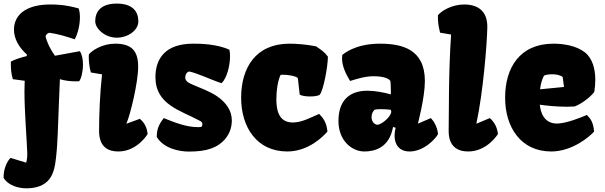

<svg xmlns="http://www.w3.org/2000/svg" viewBox="-31 -817 3301 1048"><path d="M25.9 44.9C0 73.7 -12.7 116.7 -11.2 154.3C16.6 198.2 73.7 210.9 112.8 210.9C166 210.9 211.9 196.3 239.7 159.2C262.7 128.4 270 86.9 274.9 42.5C284.7 -43 285.6 -143.1 290 -240.2C292 -291 294.4 -340.3 295.9 -384.8C323.7 -376.5 352.5 -373 382.3 -373C388.7 -373 394.5 -373 400.9 -373.5C412.1 -386.2 421.9 -425.8 421.9 -464.8C421.9 -492.2 417 -519.5 404.8 -537.6L269 -512.7C244.6 -545.4 223.6 -589.4 217.8 -619.1C218.8 -626 228 -636.2 238.3 -638.2C287.6 -630.9 321.3 -620.6 377 -602.5C394.5 -634.8 405.3 -682.6 405.3 -723.1C405.3 -741.2 402.8 -757.8 398.4 -771C321.3 -792.5 272.5 -792.5 242.2 -792.5C126.5 -792.5 49.3 -747.1 45.4 -661.1C43 -605.5 74.2 -556.6 116.2 -518.6L114.3 -510.7C84 -503.4 52.2 -493.7 28.3 -481C27.8 -443.8 29.3 -416.5 39.1 -384.8L104 -376L103.5 -364.3C103 -350.1 102.5 -335 102.5 -319.3C102.5 -211.4 114.3 -67.9 117.7 13.7C118.7 33.2 116.7 56.6 111.8 70.8ZM606.4 -611.3C665.5 -611.3 724.1 -649.9 724.1 -700.7C724.1 -752.9 694.3 -797.4 606.4 -797.4C518.6 -797.4 488.8 -752.9 488.8 -700.7C488.8 -662.6 539.6 -611.3 606.4 -611.3ZM509.8 -102.5C509.8 -13.7 560.1 9.8 614.7 9.8C718.8 9.8 774.9 -85.4 774.9 -85.4C771 -120.1 758.8 -146 732.4 -168.5L660.2 -142.1L659.2 -143.1C681.2 -192.9 723.1 -369.1 723.1 -452.1C723.1 -536.6 690.4 -578.6 597.2 -578.6C530.3 -578.6 473.1 -543.9 454.1 -520C454.1 -515.1 453.6 -510.7 453.6 -506.3C453.6 -478 456.5 -454.1 464.8 -421.4L525.9 -411.1C514.2 -304.2 509.8 -190.4 509.8 -102.5Z M824.7 -69.3C863.8 -4.9 950.2 10.3 998.5 10.3C1050.8 10.3 1089.4 5.4 1124 -7.3C1184.6 -29.8 1234.4 -83 1234.4 -159.7C1234.4 -215.3 1200.7 -259.3 1153.8 -291.5C1113.8 -318.8 1063.5 -336.4 1023.9 -353.5C1004.9 -361.8 980 -371.1 980 -394C980 -410.2 988.3 -423.3 1001.5 -426.8C1047.9 -417.5 1118.2 -382.3 1178.7 -362.8C1207.5 -391.1 1224.6 -458 1224.6 -509.8C1224.6 -522.9 1223.6 -535.2 1221.2 -545.4C1150.4 -578.6 1053.2 -578.6 1022.9 -578.6C872.1 -578.6 817.4 -497.6 817.4 -396C817.4 -244.6 955.1 -214.8 1062.5 -156.2C1071.3 -151.4 1073.7 -145.5 1073.7 -140.1C1073.7 -134.3 1071.8 -127.9 1069.8 -125.5C1066.4 -124 1058.6 -123 1050.3 -123C984.4 -123 921.9 -148.9 862.8 -172.4C830.6 -131.3 825.2 -105.5 824.7 -69.3Z M1537.1 9.8C1654.3 9.8 1735.4 -74.7 1756.3 -99.1C1751.5 -147.9 1733.9 -172.4 1710.9 -195.3C1661.6 -173.8 1615.7 -148.4 1566.9 -148.4C1484.9 -148.4 1477.5 -226.1 1477.5 -276.9C1477.5 -324.2 1485.4 -376.5 1500.5 -408.2C1503.4 -408.7 1507.8 -409.2 1513.2 -409.2C1538.1 -409.2 1584 -402.8 1594.7 -390.6L1605 -300.3C1615.7 -293.9 1638.7 -290.5 1661.1 -290.5C1681.6 -290.5 1702.1 -293 1713.4 -298.8C1734.4 -322.3 1758.8 -455.1 1758.8 -507.8C1738.8 -534.7 1725.1 -542.5 1694.3 -564C1642.1 -574.7 1584.5 -578.6 1549.3 -578.6C1364.7 -578.6 1285.2 -446.8 1285.2 -283.7C1285.2 -121.6 1371.6 9.8 1537.1 9.8Z M1816.4 -156.2C1816.4 -49.3 1889.6 9.8 1958 9.8C2012.2 9.8 2093.8 -8.8 2114.3 -124L2128.9 -119.6C2124.5 -104.5 2122.6 -89.8 2122.6 -76.2C2122.6 -28.3 2148.4 9.8 2204.6 9.8C2284.2 9.8 2348.6 -62 2359.9 -85.4C2355.5 -127 2336.4 -155.8 2320.8 -172.4L2250 -142.1C2249.5 -142.1 2288.1 -282.7 2288.1 -375C2288.1 -550.8 2160.2 -578.6 2042 -578.6C1904.8 -578.6 1841.8 -520.5 1837.4 -517.1C1836.4 -510.7 1835.9 -504.4 1835.9 -498.5C1835.9 -454.1 1858.4 -410.6 1879.9 -375C1914.1 -385.7 1962.9 -400.9 2006.8 -400.9C2080.1 -400.9 2096.7 -380.4 2099.6 -375C2101.6 -366.2 2102.5 -334.5 2102.5 -316.9V-301.8C2066.9 -312 2015.6 -321.8 1974.6 -321.8C1872.6 -321.8 1816.4 -265.1 1816.4 -156.2ZM1997.1 -178.2C1997.1 -197.3 2005.4 -209 2012.7 -217.3C2019.5 -220.2 2031.7 -221.2 2046.9 -221.2C2064 -221.2 2083.5 -220.2 2102.1 -217.8L2105 -206.1C2099.6 -176.3 2054.7 -140.1 2030.3 -135.7C2005.4 -138.2 1997.1 -160.6 1997.1 -178.2Z M2418 -108.9C2415.5 -14.6 2469.2 9.8 2524.9 9.8C2628.9 9.8 2687 -85.4 2687 -85.4C2683.1 -120.1 2668.9 -149.9 2642.6 -172.4L2570.3 -142.1L2569.3 -143.1C2606.4 -313 2627.4 -582 2628.9 -666C2630.9 -750.5 2584.5 -792.5 2502.4 -792.5C2435.5 -792.5 2378.4 -757.8 2359.4 -733.9C2358.4 -698.2 2361.8 -676.8 2371.1 -638.7L2431.2 -628.4C2416.5 -411.6 2419.9 -197.3 2418 -108.9Z M2978 9.8C3095.2 9.8 3190.9 -74.7 3211.9 -99.1C3207 -147.9 3195.3 -166.5 3172.4 -189.5C3127.9 -170.4 3066.9 -147.9 3023.4 -143.6C3018.6 -143.1 3013.7 -142.6 3009.3 -142.6C2939.5 -142.6 2919.4 -201.7 2915.5 -245.6C2948.2 -240.7 3006.3 -234.4 3063 -234.4C3077.6 -234.4 3091.8 -234.9 3105.5 -235.8C3151.9 -253.4 3202.1 -297.9 3212.9 -315.9C3216.3 -336.9 3218.3 -358.9 3218.3 -380.9C3218.3 -439.9 3203.6 -497.6 3161.6 -531.2C3114.3 -568.4 3043 -578.6 2990.2 -578.6C2805.7 -578.6 2726.1 -446.8 2726.1 -283.7C2726.1 -121.6 2812.5 9.8 2978 9.8ZM2917 -329.6C2919.9 -358.4 2927.2 -382.8 2938 -403.8C2941.9 -407.7 2962.4 -411.1 2981 -411.6C3003.9 -412.1 3030.3 -406.7 3040.5 -396L3047.4 -342.3Z"/></svg>

Font: Kavoon
Style: Regular
Weight: 400
Designer: Viktoriya Grabowska
Foundry: Viktoriya Grabowska
Version: Version 1.002